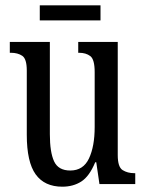

<svg xmlns="http://www.w3.org/2000/svg" viewBox="-20 -694 550 724"><path d="M215 10Q148 10 114.5 -36.5Q81 -83 81 -186V-428Q81 -472 64 -483.5Q47 -495 21 -495H17V-536H168V-188Q168 -120 184 -85.5Q200 -51 245 -51Q294 -51 315.5 -96.5Q337 -142 337 -215V-422Q337 -470 320.5 -482.5Q304 -495 278 -495H275V-536H424V-109Q424 -64 442.5 -52.5Q461 -41 486 -41H490V0H355L343 -82H339Q317 -29 286.5 -9.5Q256 10 215 10ZM130 -617V-674H359V-617Z"/></svg>

Font: Noto Serif Tamil ExtraCondensed
Style: Regular
Weight: 400
Width: 2
Designer: Indian Type Foundry, Tom Grace, and the Monotype Design Team
Foundry: Monotype Imaging Inc.
Version: Version 2.004; ttfautohint (v1.8.4.7-5d5b)